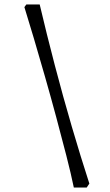

<svg xmlns="http://www.w3.org/2000/svg" viewBox="-20 -731 495 866"><path d="M313 115Q300 52 279 -30Q258 -112 233.5 -203Q209 -294 183 -385Q157 -476 133 -557Q109 -638 90 -699L99 -711H159Q190 -579 227 -437.5Q264 -296 304 -159.5Q344 -23 383 97L371 115Z"/></svg>

Font: Labrada Medium
Style: Italic
Weight: 500
Italic angle: -7°
Designer: Mercedes Jáuregui
Foundry: Omnibus-Type Team
Version: Version 1.000